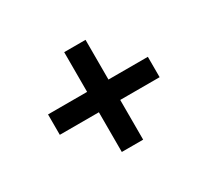

<svg xmlns="http://www.w3.org/2000/svg" viewBox="-102 -734 846 783"><g transform="rotate(-30 321.0 -343.0)"><path d="M270.5 -108V-295H86.5V-391H270.5V-578H371V-391H556.5V-295H371V-108Z"/></g></svg>

Font: Overpass Medium
Style: Regular
Weight: 500
Designer: Delve Withrington, Dave Bailey, Thomas Jockin
Foundry: Delve Fonts LLC
Version: Version 4.000